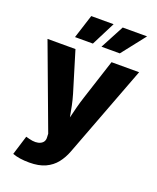

<svg xmlns="http://www.w3.org/2000/svg" viewBox="-174 -872 968 1182"><g transform="rotate(20 310.0 -281.0)"><path d="M53.7 191.4 92.8 64.9 114.7 70.8Q161.1 83 189.2 69.1Q217.3 55.2 214.4 22.9L213.4 1L9.8 -545.9H192.9L273.4 -281.2Q283.7 -246.1 291 -210.9Q298.3 -175.8 304.7 -138.7Q313.5 -176.3 322.8 -211.4Q332 -246.6 343.3 -281.2L429.2 -545.9H609.9L381.8 56.6Q365.2 100.6 338.1 134.8Q311 168.9 268.8 188.5Q226.6 208 164.1 208Q97.2 208 53.7 191.4ZM458.5 -614.3H338.4L420.9 -770H580.6ZM282.2 -614.3H165L214.8 -770H361.3Z"/></g></svg>

Font: Inter Extra Bold
Style: Regular
Weight: 800
Designer: Rasmus Andersson
Foundry: rsms
Version: Version 4.000;git-3c8e0fc